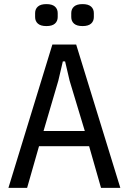

<svg xmlns="http://www.w3.org/2000/svg" viewBox="-20 -915 626 935"><path d="M472 0 414 -203H170L112 0H21L235 -698H351L566 0ZM319 -522 297 -616H286L264 -522L192 -277H393ZM206 -788Q178 -788 164.5 -800Q151 -812 151 -832V-851Q151 -871 164.5 -883Q178 -895 206 -895Q234 -895 247.5 -883Q261 -871 261 -851V-832Q261 -812 247.5 -800Q234 -788 206 -788ZM382 -788Q354 -788 340.5 -800Q327 -812 327 -832V-851Q327 -871 340.5 -883Q354 -895 382 -895Q410 -895 423.5 -883Q437 -871 437 -851V-832Q437 -812 423.5 -800Q410 -788 382 -788Z"/></svg>

Font: IBM Plex Sans Cond Text
Style: Regular
Weight: 450
Width: 3
Designer: Mike Abbink, Paul van der Laan, Pieter van Rosmalen
Foundry: Bold Monday
Version: Version 1.3